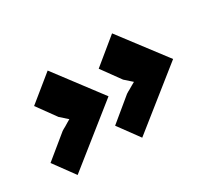

<svg xmlns="http://www.w3.org/2000/svg" viewBox="-91 -672 946 834"><g transform="rotate(-30 382.5 -255.0)"><path d="M704 -255 417 -26 341 -130 455 -224Q464 -230 474 -235Q482 -240 491 -245Q500 -250 507 -254L471 -286L403 -380L530 -484ZM380 -255 93 -26 17 -130 132 -224Q141 -230 151 -235Q159 -240 167.5 -245Q176 -250 183 -254L147 -286L79 -380L207 -484Z"/></g></svg>

Font: TypoPRO Sinkin Sans
Style: 700 Bold Italic
Weight: 700
Italic angle: -112°
Designer: Keith Bates
Foundry: K-Type
Version: Sinkin Sans (version 1.0)  by Keith Bates   •   © 2014   www